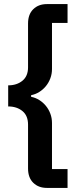

<svg xmlns="http://www.w3.org/2000/svg" viewBox="-20 -780 403 938"><path d="M209 138Q168 138 142.5 113Q117 88 117 43V-171Q117 -215 89.5 -237.5Q62 -260 20 -260V-363Q62 -363 89.5 -385.5Q117 -408 117 -451V-665Q117 -710 142.5 -735Q168 -760 209 -760H310V-668H234V-443Q234 -419 226 -397.5Q218 -376 204 -359Q190 -342 171.5 -330.5Q153 -319 132 -315V-307Q153 -303 171.5 -291.5Q190 -280 204 -263Q218 -246 226 -224.5Q234 -203 234 -179V46H310V138Z"/></svg>

Font: IBM Plex Sans Arabic SemiBold
Style: Regular
Weight: 600
Designer: Mike Abbink, Paul van der Laan, Pieter van Rosmalen, Wael Morcos, Khajak Apelian
Foundry: Bold Monday
Version: Version 1.1